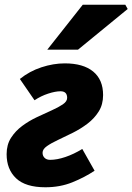

<svg xmlns="http://www.w3.org/2000/svg" viewBox="-20 -780 560 812"><path d="M172 12Q88 12 48 -26Q8 -64 8 -128Q8 -168 26.5 -197Q45 -226 74 -247.5Q103 -269 136 -284.5Q169 -300 198 -313Q227 -326 245.5 -338.5Q264 -351 264 -366Q264 -380 257 -387Q250 -394 236 -394Q214 -394 183.5 -384Q153 -374 126 -356L64 -446Q105 -479 155.5 -495.5Q206 -512 254 -512Q332 -512 374 -477.5Q416 -443 416 -378Q416 -338 397.5 -308.5Q379 -279 350 -257Q321 -235 288 -218.5Q255 -202 226 -188.5Q197 -175 178.5 -162Q160 -149 160 -134Q160 -121 168.5 -112.5Q177 -104 192 -104Q221 -104 256.5 -116Q292 -128 328 -150L380 -58Q338 -30 286 -9Q234 12 172 12ZM180 -570 330 -760H510L520 -742L310 -570Z"/></svg>

Font: Source Sans 3 Black
Style: Italic
Weight: 900
Italic angle: -11°
Designer: Paul D. Hunt
Foundry: Adobe
Version: Version 3.052;hotconv 1.1.0;makeotfexe 2.6.0